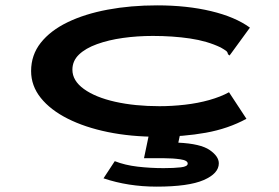

<svg xmlns="http://www.w3.org/2000/svg" viewBox="-20 -499 1040 716"><path d="M568 11Q468 11 382.5 -6.5Q297 -24 232.5 -56.5Q168 -89 132 -134Q96 -179 96 -234Q96 -294 132 -339.5Q168 -385 232 -416Q296 -447 381.5 -463Q467 -479 566 -479Q677 -479 767 -457.5Q857 -436 912 -396L842 -300L836 -292L830 -297Q829 -305 823 -309.5Q817 -314 803 -322Q753 -346 688.5 -355.5Q624 -365 550 -365Q492 -365 438.5 -357.5Q385 -350 342 -334.5Q299 -319 274.5 -295.5Q250 -272 250 -239Q250 -198 293 -167Q336 -136 409.5 -119.5Q483 -103 575 -103Q621 -103 669.5 -108.5Q718 -114 760.5 -126Q803 -138 834 -155L899 -56Q831 -19 747.5 -4Q664 11 568 11ZM564 197Q458 197 366 166L408 102Q446 117 493.5 122.5Q541 128 590 128Q629 128 654.5 125Q680 122 680 111Q680 99 652 95Q624 91 591 91H517L536 0H652L645 33Q728 37 762 60.5Q796 84 796 110Q796 148 739.5 172.5Q683 197 564 197Z"/></svg>

Font: Inconsolata UltraExpanded ExtraBold
Style: Regular
Weight: 800
Width: 9
Monospace: yes
Designer: Raph Levien, Cyreal, Brenton Simpson
Foundry: Raph Levien, Cyreal, Google
Version: Version 3.001; ttfautohint (v1.8.2.53-6de2)